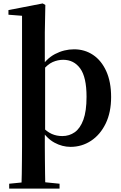

<svg xmlns="http://www.w3.org/2000/svg" viewBox="-20 -839 707 1118"><path d="M104.6 259.3Q106.3 217.3 106.8 174.2Q107.3 131 107.8 89.9Q108.3 48.8 108.3 13.8V-747.1L29.2 -753.3V-780.3L228.7 -819L244 -810L241 -650.9V-465L242.7 -454.7V-78.4L241 -65.1V13.8Q241 48.8 241.5 89.9Q242 131 242.5 174.2Q243 217.3 244 259.3ZM390.8 16.2Q342.6 16.2 297.4 -8.2Q252.2 -32.5 215.6 -90H208.9L226 -100.3Q253.9 -71.4 281.7 -59Q309.5 -46.7 343 -46.7Q383.6 -46.7 415.3 -69.1Q447 -91.5 465.5 -141.8Q483.9 -192.1 483.9 -275.5Q483.9 -389.4 447.2 -440.1Q410.5 -490.8 347.8 -490.8Q317.2 -490.8 287 -477.8Q256.7 -464.9 220.6 -421.1L205.7 -433.5H209.9Q247.5 -496.7 300.4 -524.3Q353.3 -551.9 411.3 -551.9Q473 -551.9 521.7 -519.4Q570.4 -486.9 598.7 -424.6Q627 -362.4 627 -273.9Q627 -184.8 595.4 -119.6Q563.7 -54.5 510 -19.1Q456.3 16.2 390.8 16.2ZM33.5 259.3V230.8L140.9 220.1H220.8L326.8 230.8V259.3Z"/></svg>

Font: Noto Serif KR
Style: Regular
Weight: 200
Designer: Ryoko NISHIZUKA 西塚涼子 (kana & ideographs); Frank Grießhammer (Latin, Greek & Cyrillic); Wenlong ZHANG 张文龙 (bopomofo); San
Foundry: Adobe
Version: Version 2.001;hotconv 1.1.0;makeotfexe 2.6.0